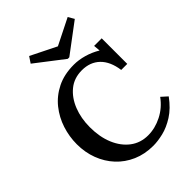

<svg xmlns="http://www.w3.org/2000/svg" viewBox="-272 -1091 1237 1237"><g transform="rotate(-45 346.0 -472.5)"><path d="M580 -476Q568 -563 521 -608.5Q474 -654 399 -654Q328 -654 278.5 -613.5Q229 -573 202.5 -506Q176 -439 176 -358Q176 -269 204.5 -201Q233 -133 284.5 -94Q336 -55 405 -55Q469 -55 531 -86.5Q593 -118 635 -176L676 -139Q629 -75 576 -41.5Q523 -8 472.5 4Q422 16 381 16Q304 16 241 -11.5Q178 -39 133 -87.5Q88 -136 63.5 -200.5Q39 -265 39 -340Q39 -409 60.5 -475.5Q82 -542 125.5 -596.5Q169 -651 234.5 -683.5Q300 -716 388 -716Q432 -716 479.5 -702.5Q527 -689 570 -663L566 -709H635V-476ZM387 -770 196 -917 224 -959 399 -872 577 -961 601 -920 401 -770Z"/></g></svg>

Font: Lora SemiBold
Style: Regular
Weight: 600
Designer: Olga Karpushina, Alexei Vanyashin (Cyrillic)
Foundry: Cyreal
Version: Version 3.011; ttfautohint (v1.8.4.7-5d5b)